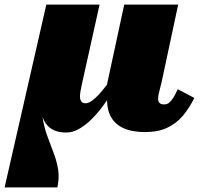

<svg xmlns="http://www.w3.org/2000/svg" viewBox="-78 -563 902 833"><path d="M209 12Q178 12 156 2Q134 -8 120 -28.5Q106 -49 99.5 -80Q93 -111 92 -152L107 -163Q99 -104 106 -58Q113 -12 127 26.5Q141 65 154.5 100Q168 135 174 171.5Q180 208 171 250H-58L123 -543H354L278 -201Q274 -183 271.5 -169Q269 -155 269 -143Q269 -132 274.5 -123.5Q280 -115 293 -115Q305 -115 319.5 -125Q334 -135 350 -152Q366 -169 384 -193Q402 -217 420 -246L418 -176Q395 -139 370 -105Q345 -71 318.5 -45Q292 -19 264.5 -3.5Q237 12 209 12ZM551 10Q493 10 455.5 -8Q418 -26 401 -60.5Q384 -95 387 -145Q388 -150 388 -154Q388 -158 388.5 -162.5Q389 -167 389 -170L377 -154L461 -543H695L623 -206Q618 -185 614.5 -172Q611 -159 609.5 -151Q608 -143 608 -134Q608 -122 614.5 -116Q621 -110 634 -110Q647 -110 656 -117.5Q665 -125 674.5 -140Q684 -155 693 -176L765 -138Q744 -95 716 -61.5Q688 -28 648 -9Q608 10 551 10Z"/></svg>

Font: Roboto Serif 20pt Black
Style: Italic
Weight: 900
Italic angle: -10°
Version: Version 1.008